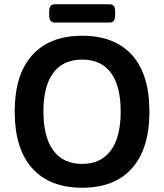

<svg xmlns="http://www.w3.org/2000/svg" viewBox="-20 -875 771 902"><path d="M49 -351Q49 -524 131 -615.5Q213 -707 366 -707Q519 -707 600.5 -616Q682 -525 682 -351Q682 -177 600.5 -85Q519 7 366 7Q213 7 131 -85Q49 -177 49 -351ZM547 -351Q547 -471 501 -533Q455 -595 366 -595Q277 -595 230.5 -533Q184 -471 184 -351Q184 -231 230.5 -168Q277 -105 366 -105Q454 -105 500.5 -168Q547 -231 547 -351ZM211 -806V-819Q211 -838 217.5 -846.5Q224 -855 238 -855H495Q509 -855 515 -846.5Q521 -838 521 -819V-806Q521 -787 515 -778Q509 -769 495 -769H238Q224 -769 217.5 -777.5Q211 -786 211 -806Z"/></svg>

Font: Asap-SemiBold
Style: Regular
Weight: 600
Designer: Pablo Cosgaya
Foundry: Omnibus-Type
Version: Version 2.000; ttfautohint (v1.8)